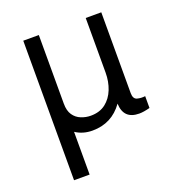

<svg xmlns="http://www.w3.org/2000/svg" viewBox="-134 -633 886 962"><g transform="rotate(-20 309.0 -152.0)"><path d="M576 -54V9Q542 18 519 18Q436 18 433 -66Q373 18 270 18Q219 18 180 -8V220H97V-524H180V-158Q180 -120 195.5 -97.5Q211 -75 236 -65Q261 -55 287 -55Q335 -55 366.5 -79.5Q398 -104 414 -144.5Q430 -185 430 -233V-524H513V-93Q513 -62 533.5 -56.5Q554 -51 576 -54Z"/></g></svg>

Font: Fragment Mono
Style: Regular
Weight: 400
Monospace: yes
Designer: Wei Huang based on Nimbus Sans by URW Studio, based on Helvetica by Max Miedinger.
Foundry: Wei Huang
Version: Version 1.021; ttfautohint (v1.8.4.7-5d5b)